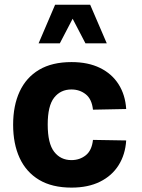

<svg xmlns="http://www.w3.org/2000/svg" viewBox="-20 -811 616 835"><path d="M291 -541Q206.5 -541 150.1 -507.6Q93.8 -474.1 65.4 -412.8Q37.1 -351.6 37.1 -268.6Q37.1 -185.5 65.4 -124Q93.8 -62.5 150.1 -28.8Q206.5 4.9 291 4.9Q363.3 4.9 415 -20.8Q466.8 -46.4 495.8 -92.5Q524.9 -138.7 528.8 -200.2L384.3 -202.6Q379.4 -156.7 353 -135.7Q326.7 -114.7 290.5 -114.7Q243.7 -114.7 215.6 -150.9Q187.5 -187 187.5 -269.5Q187.5 -351.1 215.6 -386.5Q243.7 -421.9 290.5 -421.9Q326.7 -421.9 353 -400.9Q379.4 -379.9 384.3 -334L528.8 -336.9Q524.9 -398.4 495.8 -444.3Q466.8 -490.2 415 -515.6Q363.3 -541 291 -541ZM444.3 -622.6 372.1 -790.5H219.7L147.9 -622.6H240.2L295.9 -729.5L351.6 -622.6Z"/></svg>

Font: Estedad-FD-VF Thin
Style: Regular
Weight: 100
Designer: Amin Abedi
Version: Version 5.0